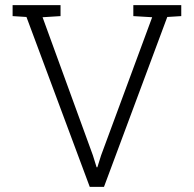

<svg xmlns="http://www.w3.org/2000/svg" viewBox="-20 -731 757 751"><path d="M689 -710.9V-668L634.3 -664.6L386.7 0H331.1L83.5 -664.6L29.3 -668V-710.9H216.8V-668L146.5 -663.6L343.3 -123.5L357.9 -76.7H360.8L375.5 -123.5L575.2 -663.6L501.5 -668V-710.9Z"/></svg>

Font: Suwannaphum Light
Style: Regular
Weight: 300
Designer: Danh Hong
Version: Version 8.002; ttfautohint (v1.8.3)